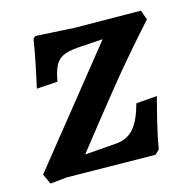

<svg xmlns="http://www.w3.org/2000/svg" viewBox="-83 -590 661 674"><g transform="rotate(-15 248.0 -253.0)"><path d="M82 -2 20 4 3 -33 328 -438 235 -432Q200 -429 181.5 -420Q163 -411 153 -392Q143 -373 136 -335L60 -330Q64 -347 75.5 -402Q87 -457 94 -503L103 -510L245 -502L484 -500L496 -465Q398 -356 322.5 -262.5Q247 -169 164 -63L281 -72Q321 -76 344.5 -103.5Q368 -131 384 -190L460 -196Q455 -178 440.5 -119.5Q426 -61 418 -13L402 2Z"/></g></svg>

Font: Alegreya SC
Style: Bold Italic
Weight: 700
Italic angle: -7°
Designer: Juan Pablo del Peral
Foundry: Huerta Tipografica
Version: Version 2.007; ttfautohint (v1.6)